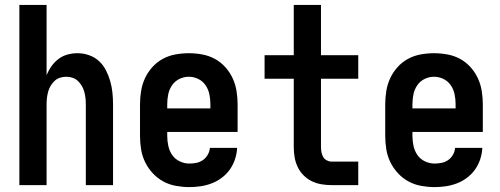

<svg xmlns="http://www.w3.org/2000/svg" viewBox="-20 -755 2040 783"><path d="M59 0V-735H170V-448Q178 -468 190 -485Q202 -502 218.5 -514.5Q235 -527 255 -532.5Q275 -538 296 -538Q320 -538 343 -530Q366 -522 383.5 -506Q401 -490 412 -468.5Q423 -447 429.5 -424Q436 -401 438.5 -377.5Q441 -354 441 -330V0H330V-330Q330 -343 328.5 -356Q327 -369 323.5 -381.5Q320 -394 313.5 -405Q307 -416 297.5 -425Q288 -434 275.5 -438Q263 -442 250 -442Q237 -442 224.5 -438Q212 -434 202.5 -425Q193 -416 186.5 -405Q180 -394 176.5 -381.5Q173 -369 171.5 -356Q170 -343 170 -330V0Z M752 8Q725 8 697.5 3Q670 -2 646 -15Q622 -28 603 -48.5Q584 -69 572 -93.5Q560 -118 555.5 -145.5Q551 -173 551 -200V-330Q551 -357 555.5 -384.5Q560 -412 571.5 -436.5Q583 -461 601.5 -481.5Q620 -502 644 -515Q668 -528 695.5 -533Q723 -538 750 -538Q777 -538 804.5 -533Q832 -528 856 -515Q880 -502 898.5 -481.5Q917 -461 928.5 -436.5Q940 -412 944.5 -384.5Q949 -357 949 -330V-217H662V-200Q662 -180 666.5 -159.5Q671 -139 682.5 -122.5Q694 -106 713 -97Q732 -88 752 -88Q767 -88 781.5 -91Q796 -94 808 -102.5Q820 -111 827.5 -124.5Q835 -138 836 -152H947Q946 -129 938.5 -106Q931 -83 917.5 -64Q904 -45 885 -30.5Q866 -16 844 -7.5Q822 1 799 4.5Q776 8 752 8ZM662 -313H838V-330Q838 -350 834 -370Q830 -390 818.5 -407Q807 -424 788.5 -433Q770 -442 750 -442Q730 -442 711.5 -433Q693 -424 681.5 -407Q670 -390 666 -370Q662 -350 662 -330Z M1332 0Q1312 0 1291 -3.5Q1270 -7 1251.5 -16Q1233 -25 1218 -40Q1203 -55 1194 -74Q1185 -93 1181.5 -113.5Q1178 -134 1178 -155V-434H1059V-530H1178V-735H1289V-530H1441V-434H1289V-155Q1289 -144 1291 -134Q1293 -124 1298 -115Q1303 -106 1312.5 -101Q1322 -96 1332 -96H1441V0Z M1752 8Q1725 8 1697.5 3Q1670 -2 1646 -15Q1622 -28 1603 -48.5Q1584 -69 1572 -93.5Q1560 -118 1555.5 -145.5Q1551 -173 1551 -200V-330Q1551 -357 1555.5 -384.5Q1560 -412 1571.5 -436.5Q1583 -461 1601.5 -481.5Q1620 -502 1644 -515Q1668 -528 1695.5 -533Q1723 -538 1750 -538Q1777 -538 1804.5 -533Q1832 -528 1856 -515Q1880 -502 1898.5 -481.5Q1917 -461 1928.5 -436.5Q1940 -412 1944.5 -384.5Q1949 -357 1949 -330V-217H1662V-200Q1662 -180 1666.5 -159.5Q1671 -139 1682.5 -122.5Q1694 -106 1713 -97Q1732 -88 1752 -88Q1767 -88 1781.5 -91Q1796 -94 1808 -102.5Q1820 -111 1827.5 -124.5Q1835 -138 1836 -152H1947Q1946 -129 1938.5 -106Q1931 -83 1917.5 -64Q1904 -45 1885 -30.5Q1866 -16 1844 -7.5Q1822 1 1799 4.5Q1776 8 1752 8ZM1662 -313H1838V-330Q1838 -350 1834 -370Q1830 -390 1818.5 -407Q1807 -424 1788.5 -433Q1770 -442 1750 -442Q1730 -442 1711.5 -433Q1693 -424 1681.5 -407Q1670 -390 1666 -370Q1662 -350 1662 -330Z"/></svg>

Font: iosevka_custom_sans_ss08
Style: Bold
Weight: 700
Designer: Belleve Invis
Foundry: Belleve Invis
Version: Version 10.3.0; ttfautohint (v1.8.3)